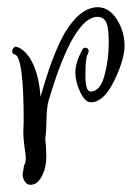

<svg xmlns="http://www.w3.org/2000/svg" viewBox="-20 -478 367 535"><path d="M45 -109 46 -141Q46 -317 22 -326Q14 -328 14 -334.5Q14 -341 18 -345Q22 -349 28 -347Q46 -341 62 -318Q88 -278 93 -208Q125 -323 159 -384Q203 -458 253 -458Q285 -457 306 -423.5Q327 -390 327 -351Q327 -312 298 -252.5Q269 -193 233 -193Q217 -193 203.5 -221.5Q190 -250 190 -276.5Q190 -303 209 -339Q212 -345 217.5 -345Q223 -345 226 -340.5Q229 -336 223.5 -325Q218 -314 218 -268.5Q218 -223 232 -223Q259 -223 271 -267Q283 -311 283 -359.5Q283 -408 273 -421Q265 -431 252 -431Q184 -431 115 -196Q110 -177 109.5 -142.5Q109 -108 106 -92Q109 -67 109 -40Q109 -13 99 8Q86 37 65 37Q55 37 49 27.5Q43 18 43 8L47 -17Q55 -29 50 -57Q45 -89 45 -109Z"/></svg>

Font: Ruge Boogie
Style: Regular
Weight: 400
Version: Version 1.003